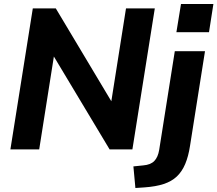

<svg xmlns="http://www.w3.org/2000/svg" viewBox="-20 -747 1087 960"><path d="M32 0 144 -705H259L558 -205H531L610 -705H754L642 0H528L228 -500H255L176 0ZM862 -586 885 -727H1047L1025 -586ZM657 193 647 85 696 80Q733 77 751.5 58Q770 39 776 2L854 -491H1005L930 -17Q922 35 906 73Q890 111 864 135.5Q838 160 798.5 173Q759 186 702 190Z"/></svg>

Font: Nunito Sans 12pt ExtraBold
Style: Italic
Weight: 800
Italic angle: -9°
Designer: Vernon Adams
Foundry: Vernon Adams
Version: Version 3.101;gftools[0.9.27]